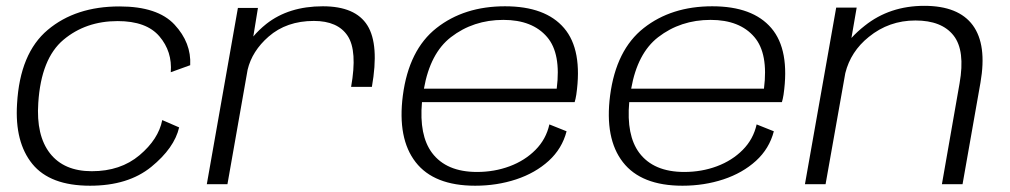

<svg xmlns="http://www.w3.org/2000/svg" viewBox="-20 -616 3376 642"><path d="M281 5Q147.5 5 88.2 -67.8Q29 -140.5 37 -268.5Q46.5 -438 139.8 -516.2Q233 -594.5 379.5 -594.5Q507 -594.5 563.5 -533.8Q620 -473 616 -398L551 -374.5Q556.5 -443.5 513 -494.5Q469.5 -545.5 373.5 -545.5Q266.5 -545.5 192 -482.8Q117.5 -420 108 -272Q100.5 -163 147.2 -103.2Q194 -43.5 287 -43.5Q383 -43.5 446.5 -97Q510 -150.5 522.5 -214.5L579 -190Q563 -121 485.8 -58Q408.5 5 281 5Z M1154 -325.5Q1175.5 -446 1142.5 -496Q1109.5 -546 1029.5 -546Q938 -546 878 -493.5Q823 -445.5 808 -383L740.5 0H671.5L775.5 -589.5H842.5L827 -494Q845.5 -516 870.5 -536Q945.5 -595 1059.5 -595Q1168.5 -595 1208.5 -531Q1248.5 -467 1223.5 -325.5Z M1569 5Q1431 5 1369.8 -73.8Q1308.5 -152.5 1327 -296.5Q1347 -449.5 1439.5 -522.2Q1532 -595 1668.5 -595Q1804 -595 1866.2 -522Q1928.5 -449 1907 -299.5Q1904.5 -284 1901.5 -274.5H1391Q1381 -163.5 1424.5 -105Q1472.5 -41 1575 -41Q1633 -41 1684 -60Q1735 -79 1770.5 -114.8Q1806 -150.5 1817 -200L1874.5 -177Q1859.5 -119 1814.8 -78.2Q1770 -37.5 1705.8 -16.2Q1641.5 5 1569 5ZM1397.5 -319.5H1841.5Q1856.5 -437 1809.5 -492Q1760.5 -549.5 1663 -549.5Q1562.5 -549.5 1487.5 -491.5Q1418.5 -438 1397.5 -319.5Z M2262 5Q2124 5 2062.8 -73.8Q2001.5 -152.5 2020 -296.5Q2040 -449.5 2132.5 -522.2Q2225 -595 2361.5 -595Q2497 -595 2559.2 -522Q2621.5 -449 2600 -299.5Q2597.5 -284 2594.5 -274.5H2084Q2074 -163.5 2117.5 -105Q2165.5 -41 2268 -41Q2326 -41 2377 -60Q2428 -79 2463.5 -114.8Q2499 -150.5 2510 -200L2567.5 -177Q2552.5 -119 2507.8 -78.2Q2463 -37.5 2398.8 -16.2Q2334.5 5 2262 5ZM2090.5 -319.5H2534.5Q2549.5 -437 2502.5 -492Q2453.5 -549.5 2356 -549.5Q2255.5 -549.5 2180.5 -491.5Q2111.5 -438 2090.5 -319.5Z M2671.5 0 2776 -590.5H2844.5L2827 -489Q2846 -510 2871.5 -530Q2955 -596.5 3070.5 -596.5Q3185 -596.5 3232.8 -531.5Q3280.5 -466.5 3258.5 -340L3198.5 0H3129.5L3188.5 -337Q3208 -447 3168.5 -497.2Q3129 -547.5 3041 -547.5Q2952.5 -547.5 2885 -492.5Q2824.5 -444 2806.5 -371.5L2740.5 0Z"/></svg>

Font: Anybody ExtraExpanded Light
Style: Italic
Weight: 300
Width: 8
Italic angle: -10°
Designer: Tyler Finck
Foundry: Etcetera Type Company
Version: Version 1.010; ttfautohint (v1.8.3) -l 8 -r 50 -G 200 -x 14 